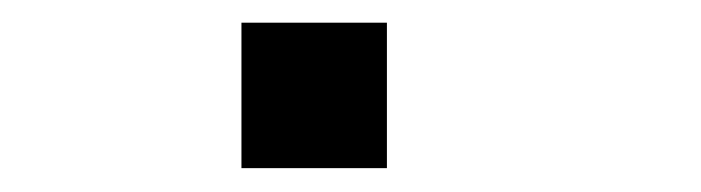

<svg xmlns="http://www.w3.org/2000/svg" viewBox="-20 -332 602 165"><path d="M187.5 -187.5V-250H250V-187.5ZM187.5 -250V-312.5H250V-250ZM250 -250V-312.5H312.5V-250ZM250 -187.5V-250H312.5V-187.5Z"/></svg>

Font: AprilSans
Style: Regular
Weight: 400
Designer: typesprite
Version: Version 1.001;PS 001.001;hotconv 1.0.88;makeotf.lib2.5.64775